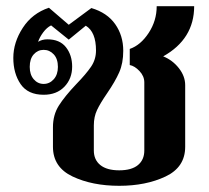

<svg xmlns="http://www.w3.org/2000/svg" viewBox="-20 -590 676 620"><path d="M151 -116V-179Q151 -219 170 -249Q189 -279 226 -318Q258 -351 274 -374.5Q290 -398 290 -427Q290 -487 257 -507L202 -462L145 -508Q131 -501 119.5 -485.5Q108 -470 103 -455Q116 -463 133 -463Q173 -463 193 -437.5Q213 -412 213 -375Q213 -336 188 -310Q163 -284 121 -284Q70 -284 46.5 -318.5Q23 -353 23 -403Q23 -453 53.5 -500Q84 -547 138 -565L202 -510L275 -564Q326 -549 352 -512Q378 -475 378 -426Q378 -386 365 -356.5Q352 -327 326 -289Q304 -257 293.5 -235Q283 -213 283 -185V-104Q283 -74 304 -57Q325 -40 365 -40Q405 -40 425.5 -57Q446 -74 446 -104V-324Q446 -344 430.5 -360.5Q415 -377 399 -380V-432Q434 -444 460 -483.5Q486 -523 486 -570H607Q607 -464 507 -408Q537 -396 557.5 -370Q578 -344 578 -315V-116Q578 -50 514.5 -20Q451 10 365 10Q278 10 214.5 -20Q151 -50 151 -116ZM167 -374Q167 -400 153.5 -414.5Q140 -429 121 -429Q102 -429 89 -414.5Q76 -400 76 -374Q76 -349 89 -334Q102 -319 121 -319Q140 -319 153.5 -334Q167 -349 167 -374Z"/></svg>

Font: Trirong SemiBold
Style: Regular
Weight: 600
Designer: Katatrad Team
Foundry: CadsonDemak
Version: Version 1.000